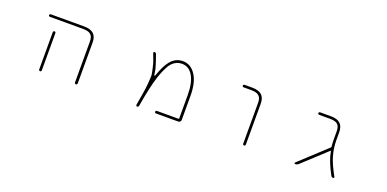

<svg xmlns="http://www.w3.org/2000/svg" viewBox="-11 -1163 3522 1747"><g transform="rotate(20 1750.0 -289.5)"><path d="M694.3 -36.1V-432.6Q694.3 -479.5 671.9 -499Q649.4 -519.5 598.6 -519.5H275.4Q270.5 -519.5 266.6 -522.9Q262.7 -526.4 262.7 -531.2Q262.7 -536.1 266.6 -540Q270.5 -543.9 275.4 -543.9H598.6Q660.2 -543.9 690.4 -516.6Q720.7 -489.3 720.7 -432.6V-36.1Q720.7 -31.2 716.8 -27.3Q712.9 -23.4 707.5 -23.4Q702.1 -23.4 698.2 -27.3Q694.3 -31.2 694.3 -36.1ZM347.7 -36.1V-397.5Q347.7 -402.3 351.6 -406.2Q355.5 -410.2 360.4 -410.2Q365.2 -410.2 369.1 -406.2Q373 -402.3 373 -397.5V-36.1Q373 -31.2 369.1 -27.3Q365.2 -23.4 360.4 -23.4Q355.5 -23.4 351.6 -27.3Q347.7 -31.2 347.7 -36.1Z M1482.4 -23.4Q1477.5 -23.4 1474.1 -26.9Q1470.7 -30.3 1470.7 -35.6Q1470.7 -41 1474.1 -44.4Q1477.5 -47.9 1482.4 -47.9H1693.4Q1697.3 -47.9 1697.3 -52.7V-279.3Q1697.3 -397.5 1659.2 -462.9Q1621.1 -529.3 1551.8 -529.3Q1498 -529.3 1459 -489.3Q1420.9 -450.2 1382.8 -337.9Q1347.7 -231.4 1315.4 -36.1Q1312.5 -23.4 1299.8 -23.4Q1294.9 -23.4 1292 -27.3Q1289.1 -31.2 1289.1 -36.1Q1303.7 -127.9 1310.5 -163.1Q1317.4 -203.1 1322.3 -258.8Q1326.2 -305.7 1326.2 -326.2Q1326.2 -330.1 1326.2 -333Q1325.2 -349.6 1315.9 -392.1Q1306.6 -434.6 1298.8 -458Q1291 -478.5 1271.5 -531.2Q1270.5 -532.2 1270.5 -534.2Q1270.5 -537.1 1272.5 -540Q1275.4 -543.9 1280.3 -543.9Q1293.9 -543.9 1298.8 -530.3Q1329.1 -446.3 1339.8 -403.3Q1345.7 -377 1348.6 -348.6Q1348.6 -343.8 1352.5 -343.8L1353.5 -342.8Q1358.4 -342.8 1359.4 -346.7Q1392.6 -445.3 1432.6 -495.1Q1457 -525.4 1486.8 -540Q1516.6 -554.7 1551.8 -554.7Q1589.8 -554.7 1620.6 -537.1Q1651.4 -519.5 1674.8 -484.4Q1723.6 -413.1 1723.6 -279.3V-47.9Q1723.6 -38.1 1716.3 -30.8Q1709 -23.4 1699.2 -23.4Z M2323.2 -36.1V-432.6Q2323.2 -479.5 2299.8 -499Q2277.3 -519.5 2226.6 -519.5H2151.4Q2146.5 -519.5 2142.6 -522.9Q2138.7 -526.4 2138.7 -531.2Q2138.7 -536.1 2142.6 -540Q2146.5 -543.9 2151.4 -543.9H2226.6Q2288.1 -543.9 2318.4 -516.6Q2348.6 -489.3 2348.6 -432.6V-36.1Q2348.6 -31.2 2344.7 -27.3Q2340.8 -23.4 2335.4 -23.4Q2330.1 -23.4 2326.7 -27.3Q2323.2 -31.2 2323.2 -36.1Z M3198.2 -23.4Q3183.6 -23.4 3176.8 -36.1Q3111.3 -156.2 3096.7 -242.2L3095.7 -246.1Q3094.7 -251 3091.8 -248L2862.3 -36.1Q2848.6 -23.4 2830.1 -23.4Q2825.2 -23.4 2823.2 -28.3Q2822.3 -30.3 2822.3 -32.2Q2822.3 -34.2 2824.2 -36.1L3085.9 -278.3Q3088.9 -281.2 3087.9 -286.1Q3084 -319.3 3084 -358.4V-432.6Q3084 -479.5 3062 -499.5Q3040 -519.5 2988.3 -519.5H2882.8Q2877 -519.5 2873.5 -522.9Q2870.1 -526.4 2870.1 -531.2Q2870.1 -536.1 2873.5 -540Q2877 -543.9 2882.8 -543.9H2988.3Q3048.8 -543.9 3078.6 -516.6Q3108.4 -489.3 3108.4 -432.6V-358.4Q3108.4 -279.3 3130.9 -203.1Q3151.4 -133.8 3206.1 -36.1Q3207 -34.2 3207 -32.2Q3207 -30.3 3205.1 -27.3Q3203.1 -23.4 3198.2 -23.4Z"/></g></svg>

Font: Rounded-X Mgen+ 1m thin
Style: Regular
Weight: 100
Designer: [Source Han Sans]
Ryoko NISHIZUKA  (kana & ideographs); Paul D. Hunt (Latin, Greek & Cyrillic); Wenlong ZHANG  (bopomofo
Version: Version 1.059.20150602